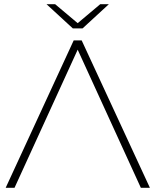

<svg xmlns="http://www.w3.org/2000/svg" viewBox="-20 -892 738 912"><path d="M649 0H692L368 -700H330L7 0H49L349 -656ZM497 -872H456L349 -782L242 -872H201L326 -757H372Z"/></svg>

Font: Montserrat-Alt1 ExtLt
Style: Regular
Weight: 200
Designer: Differentunic
Foundry: Differentunic
Version: Version 7.222